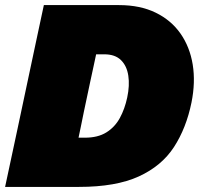

<svg xmlns="http://www.w3.org/2000/svg" viewBox="-28 -733 780 753"><path d="M-8 0Q4 -55.5 15 -107.5Q26 -159.5 41 -229L93 -474Q108 -545.5 119.8 -600Q131.5 -654.5 144 -713H439Q521.5 -713 582.2 -683.5Q643 -654 679.8 -601.5Q716.5 -549 727.8 -479.8Q739 -410.5 723 -331Q702.5 -230.5 654.2 -156.2Q606 -82 516.2 -41Q426.5 0 282 0ZM280 -193H305Q356 -193 389.2 -213.8Q422.5 -234.5 442 -270.2Q461.5 -306 471 -351Q481 -398 475.2 -436.2Q469.5 -474.5 446.5 -497.2Q423.5 -520 381 -520H349Q344 -496 338.8 -472.2Q333.5 -448.5 326 -413L301 -295Q294.5 -262 289.5 -238.5Q284.5 -215 280 -193Z"/></svg>

Font: Commissioner Black
Style: Italic
Weight: 900
Italic angle: -12°
Designer: Kostas Bartsokas
Foundry: Kostas Bartsokas
Version: Version 1.000; ttfautohint (v1.8.3)